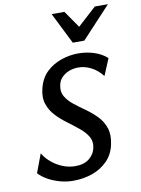

<svg xmlns="http://www.w3.org/2000/svg" viewBox="-99 -973 773 1051"><g transform="rotate(-10 288.0 -447.5)"><path d="M222 12Q184 12 147 1.5Q110 -9 80.5 -26Q51 -43 33 -63L72 -167Q89 -138 116.5 -115Q144 -92 177.5 -78.5Q211 -65 247 -65Q297 -65 326 -89.5Q355 -114 361 -148Q368 -183 351.5 -210Q335 -237 305.5 -261Q276 -285 243 -309.5Q210 -334 183 -362.5Q156 -391 143 -429Q130 -467 143 -517Q157 -572 192 -605Q227 -638 274 -654Q321 -670 368 -670Q414 -670 456 -656.5Q498 -643 528 -616L489 -523Q461 -559 426 -576.5Q391 -594 355 -594Q329 -594 305 -585Q281 -576 264 -559Q247 -542 242 -517Q234 -481 249.5 -454Q265 -427 294 -404Q323 -381 356.5 -357.5Q390 -334 417.5 -305.5Q445 -277 458 -238.5Q471 -200 459 -146Q448 -94 413 -58.5Q378 -23 328.5 -5.5Q279 12 222 12ZM350 -733 379 -794 503 -907H576L414 -733ZM350 -733 263 -907H334L411 -796L414 -733Z"/></g></svg>

Font: Ysabeau SemiBold
Style: Italic
Weight: 600
Italic angle: -12°
Designer: Christian Thalmann (Catharsis Fonts)
Version: Version 2.002